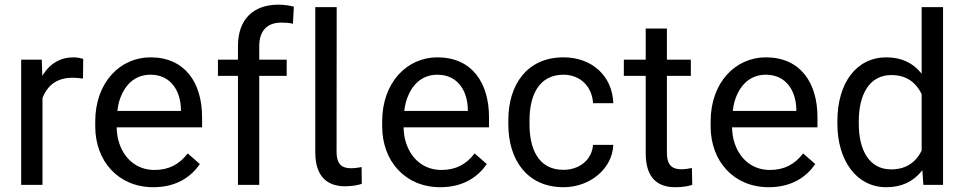

<svg xmlns="http://www.w3.org/2000/svg" viewBox="-20 -780 4069 810"><path d="M331.1 -531.7C323.2 -534.2 304.2 -538.1 291 -538.1C233.9 -538.1 192.4 -511.7 164.1 -468.8C162.1 -465.8 160.2 -462.9 158.7 -459.5L156.2 -528.3H69.3V0H159.2V-366.2C165.5 -383.3 174.3 -398.4 185.5 -411.1C207.5 -437 241.7 -452.1 286.1 -452.1C302.2 -452.1 314.9 -450.2 330.1 -448.7Z M627 9.8C728 9.8 788.1 -37.1 823.2 -87.9L772 -132.8C736.8 -86.9 692.9 -63 631.8 -63C557.6 -63 505.4 -109.4 483.4 -174.8C476.1 -195.8 472.7 -218.8 472.2 -242.7H832.5V-285.2C832.5 -432.6 759.3 -538.1 614.7 -538.1C487.8 -538.1 381.8 -433.6 381.8 -267.6V-247.1C381.8 -99.6 479.5 9.8 627 9.8ZM481.9 -349.1C502.4 -421.4 548.8 -464.8 614.7 -464.8C702.6 -464.8 741.7 -394 743.2 -319.8V-312H475.1C476.6 -325.2 479 -337.4 481.9 -349.1Z M1073.7 0V-460H1189.5V-528.3H1073.7V-585.4C1073.7 -649.9 1106.9 -684.6 1166.5 -684.6C1184.6 -684.6 1201.7 -683.6 1215.8 -679.7L1219.7 -752C1198.2 -757.3 1176.8 -760.3 1154.8 -760.3C1047.9 -760.3 983.9 -698.2 983.9 -585.4V-528.3H899.4V-460H983.9V0ZM1310.1 -750V-137.7C1310.1 -31.7 1363.8 5.9 1436 5.9C1464.8 5.9 1490.2 1 1506.3 -4.4L1505.4 -75.2C1495.1 -73.2 1477.5 -70.3 1461.4 -70.3C1427.2 -70.3 1399.9 -81.5 1399.9 -140.6L1400.4 -750Z M1837.4 9.8C1938.5 9.8 1998.5 -37.1 2033.7 -87.9L1982.4 -132.8C1947.3 -86.9 1903.3 -63 1842.3 -63C1768.1 -63 1715.8 -109.4 1693.8 -174.8C1686.5 -195.8 1683.1 -218.8 1682.6 -242.7H2043V-285.2C2043 -432.6 1969.7 -538.1 1825.2 -538.1C1698.2 -538.1 1592.3 -433.6 1592.3 -267.6V-247.1C1592.3 -99.6 1689.9 9.8 1837.4 9.8ZM1692.4 -349.1C1712.9 -421.4 1759.3 -464.8 1825.2 -464.8C1913.1 -464.8 1952.1 -394 1953.6 -319.8V-312H1685.5C1687 -325.2 1689.5 -337.4 1692.4 -349.1Z M2356.9 -63.5C2248 -63.5 2213.9 -157.2 2213.9 -254.9V-273.4C2213.9 -370.1 2249 -464.8 2356.9 -464.8C2428.2 -464.8 2478 -414.6 2481.9 -344.7H2567.4C2563.5 -459.5 2477.5 -538.1 2357.4 -538.1C2201.2 -538.1 2124.5 -419.9 2124.5 -273.4V-254.9C2124.5 -108.4 2201.7 9.8 2357.4 9.8C2469.7 9.8 2563.5 -68.8 2567.4 -168.9H2481.9C2476.6 -104 2422.9 -63.5 2356.9 -63.5Z M2894.5 -528.3H2793.5V-659.7H2704.1V-528.3H2611.8V-460H2704.1V-133.8C2704.1 -25.9 2756.8 9.8 2829.6 9.8C2859.4 9.8 2883.8 5.4 2900.4 0L2898.9 -71.3C2888.7 -69.3 2871.6 -65.9 2855.5 -65.9C2821.3 -65.9 2793.5 -77.1 2793.5 -136.2V-460H2894.5Z M3223.1 9.8C3324.2 9.8 3384.3 -37.1 3419.4 -87.9L3368.2 -132.8C3333 -86.9 3289.1 -63 3228 -63C3153.8 -63 3101.6 -109.4 3079.6 -174.8C3072.3 -195.8 3068.8 -218.8 3068.4 -242.7H3428.7V-285.2C3428.7 -432.6 3355.5 -538.1 3210.9 -538.1C3084 -538.1 2978 -433.6 2978 -267.6V-247.1C2978 -99.6 3075.7 9.8 3223.1 9.8ZM3078.1 -349.1C3098.6 -421.4 3145 -464.8 3210.9 -464.8C3298.8 -464.8 3337.9 -394 3339.4 -319.8V-312H3071.3C3072.8 -325.2 3075.2 -337.4 3078.1 -349.1Z M3512.7 -258.3C3512.7 -103 3593.3 9.8 3718.8 9.8C3784.2 9.8 3831.5 -14.2 3866.2 -55.7C3867.7 -58.1 3869.6 -60.1 3871.1 -62.5L3875.5 0H3958.5V-750H3868.2V-468.8C3867.2 -469.7 3866.2 -470.7 3865.7 -472.2C3831.5 -514.2 3783.2 -538.1 3719.7 -538.1C3593.3 -538.1 3512.7 -430.7 3512.7 -268.6ZM3603 -268.6C3603 -377.4 3645 -463.4 3740.7 -463.4C3788.1 -463.4 3821.8 -445.8 3844.7 -418.9C3854 -408.2 3861.8 -396 3868.2 -382.8V-145C3860.8 -129.9 3852.1 -116.7 3841.3 -105.5C3817.4 -80.6 3784.7 -65.4 3739.7 -65.4C3644.5 -65.4 3603 -149.9 3603 -258.3Z"/></svg>

Font: Bert Sans
Style: Regular
Weight: 400
Designer: Christian Robertson (Google), Cristiano Sobral
Foundry: Google, Cristiano Sobral
Version: Version 3.101